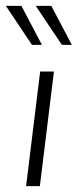

<svg xmlns="http://www.w3.org/2000/svg" viewBox="-24 -635 269 655"><path d="M160 -391 112 0H65L113 -391ZM119 -482H85L-4 -615H49ZM221 -482H187L98 -615H151Z"/></svg>

Font: Josefin Sans Light
Style: Italic
Weight: 300
Italic angle: -7°
Designer: Santiago Orozco
Foundry: Typemade
Version: Version 2.000